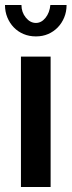

<svg xmlns="http://www.w3.org/2000/svg" viewBox="-20 -750 287 770"><path d="M64 0V-523H183V0ZM124 -658Q146 -658 162.5 -678.5Q179 -699 182 -730H247Q247 -703 237.5 -680Q228 -657 211.5 -640Q195 -623 173 -613.5Q151 -604 124 -604Q97 -604 74.5 -613.5Q52 -623 35.5 -640Q19 -657 9.5 -680Q0 -703 0 -730H66Q66 -701 83.5 -679.5Q101 -658 124 -658Z"/></svg>

Font: Rising Sun SemiBold
Style: Regular
Weight: 600
Designer: Matt McInerney, Pablo Impallari, Rodrigo Fuenzalida (Raleway font), Stephen Hutchings (Greek), Cristiano Sobral (main ch
Foundry: The Rising Sun Project Authors
Version: Version 4.327; ttfautohint (v1.8.4.7-5d5b-dirty)